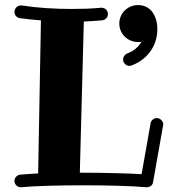

<svg xmlns="http://www.w3.org/2000/svg" viewBox="-20 -748 695 774"><path d="M597.2 -14.2Q595.7 -4.4 588.4 1.2Q581.1 6.8 571.8 6.8H568.8Q548.8 4.9 521 3.4Q493.2 2 460.2 1Q427.2 0 390.4 -0.5Q353.5 -1 315.9 -1Q278.3 -1 241.7 -0.5Q205.1 0 172.6 1Q140.1 2 112.5 3.4Q85 4.9 65.9 6.8H64Q54.2 6.8 46.9 0.5Q39.6 -5.9 38.1 -18.1Q38.1 -27.8 44.7 -35.2Q51.3 -42.5 61 -43.9Q75.2 -45.4 93.5 -46.4Q111.8 -47.4 133.8 -48.8L145 -666Q103 -668.9 60.1 -674.8Q50.3 -676.3 44.2 -683.6Q38.1 -690.9 38.1 -700.2Q39.6 -712.9 46.9 -719.5Q54.2 -726.1 64 -726.1H66.9Q118.2 -718.3 168.7 -715.1Q219.2 -711.9 269 -711.9Q299.3 -711.9 328.6 -712.9Q357.9 -713.9 387.2 -716.8H389.2Q400.4 -716.8 407.7 -709.2Q415 -701.7 415 -690.9Q415 -681.2 408.2 -674.1Q401.4 -667 391.1 -666Q373 -664.6 354.7 -663.3Q336.4 -662.1 317.9 -661.1L301.8 -51.8H315.9Q349.1 -51.8 381.8 -51.3Q414.6 -50.8 445.1 -50Q475.6 -49.3 502.4 -48.3Q529.3 -47.4 550.8 -45.9L586.9 -250Q588.4 -259.8 595.7 -265.9Q603 -272 611.8 -272Q622.6 -272 630.4 -263.9Q638.2 -255.9 638.2 -246.1Q638.2 -244.6 637.7 -243.7Q637.2 -242.7 637.2 -241.2ZM614.3 -630.4Q614.3 -609.4 608.6 -588.1Q603 -566.9 590.6 -547.4Q578.1 -527.8 558.6 -511.5Q539.1 -495.1 511.2 -484.4Q508.8 -483.4 506.6 -482.9Q504.4 -482.4 502 -482.4Q490.7 -482.4 483.4 -490.5Q476.1 -498.5 476.1 -508.3Q476.1 -516.1 480.7 -522.7Q485.4 -529.3 493.2 -532.7Q515.1 -541 528.6 -553.2Q542 -565.4 550.3 -579.6Q546.4 -578.6 543.2 -578.6Q540 -578.6 536.1 -578.6Q520.5 -578.6 506.8 -584.5Q493.2 -590.3 482.9 -600.3Q472.7 -610.4 466.8 -624Q460.9 -637.7 460.9 -653.3Q460.9 -668.5 466.8 -682.1Q472.7 -695.8 482.9 -705.8Q493.2 -715.8 506.8 -721.7Q520.5 -727.5 536.1 -727.5Q555.7 -727.5 570.6 -719.7Q585.4 -711.9 595 -698.5Q604.5 -685.1 609.4 -667.5Q614.3 -649.9 614.3 -630.4Z"/></svg>

Font: Ribeye
Style: Regular
Weight: 400
Designer: Astigmatic (AOETI)
Foundry: Astigmatic (AOETI)
Version: Version 1.000